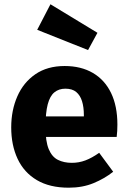

<svg xmlns="http://www.w3.org/2000/svg" viewBox="-20 -855 592 892"><path d="M280.4 -548.3Q356.3 -548.3 411.4 -516.2Q466.4 -484.1 495.9 -423.3Q525.4 -362.5 525.4 -275.9Q525.4 -262.9 524.6 -247Q523.8 -231 522.1 -218.9H177.6L176.4 -314.3H369.6Q369.6 -316.3 369.6 -318.1Q369.6 -319.9 369.6 -320.9Q369.6 -357.4 361.1 -384.8Q352.6 -412.2 334.1 -427.6Q315.6 -443 283.6 -443Q253.7 -443 232.9 -426.2Q212 -409.4 201.7 -370.2Q191.4 -331 191.4 -263.8Q191.4 -198.2 206.4 -162.1Q221.5 -126 249.2 -112.3Q276.8 -98.5 313.8 -98.5Q346.6 -98.5 376.7 -109.8Q406.8 -121.1 440.8 -145.1L505.8 -57.1Q466.1 -25.5 414.9 -4.3Q363.7 17 299.3 17Q210.8 17 151.1 -18.3Q91.5 -53.6 61.8 -117.1Q32.1 -180.6 32.1 -263Q32.1 -342.5 60.5 -407.2Q88.8 -472 144.4 -510.2Q199.9 -548.3 280.4 -548.3ZM152.8 -716.5 214.4 -835.2 432.7 -702.6 389.1 -622.4Z"/></svg>

Font: Fira Sans Variable
Style: Regular
Weight: 400
Designer: Carrois Corporate & Edenspiekermann AG
Foundry: Carrois Corporate GbR & Edenspiekermann AG
Version: Version 4.202